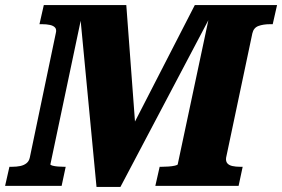

<svg xmlns="http://www.w3.org/2000/svg" viewBox="-52 -730 1108 754"><path d="M-32 0 -15 -75H-5Q13 -75 27.5 -78Q42 -81 52 -89Q62 -97 65 -111L167 -599Q171 -614 164.5 -621.5Q158 -629 144.5 -632Q131 -635 113 -635H103L120 -710H444L483 -187L431 -161L713 -710H1036L1019 -635H1009Q982 -635 963 -628Q944 -621 939 -599L836 -111Q834 -97 840.5 -89Q847 -81 860.5 -78Q874 -75 891 -75H901L885 0H558L575 -75H583Q595 -75 609.5 -76Q624 -77 635 -79.5Q646 -82 646 -85L774 -687L786 -688L421 4H327L261 -688L274 -692L146 -85Q145 -82 154 -79.5Q163 -77 176 -76Q189 -75 200 -75H206L190 0Z"/></svg>

Font: Roboto Serif
Style: Bold Italic
Weight: 700
Italic angle: -10°
Designer: Greg Gazdowicz
Foundry: Commercial Type
Version: Version 1.008